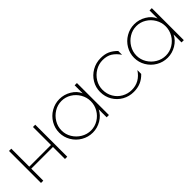

<svg xmlns="http://www.w3.org/2000/svg" viewBox="118 -1179 1909 1909"><g transform="rotate(-45 1073.0 -224.0)"><path d="M75 -450H107V-197H412V-450H444V0H412V-169H107V0H75Z M556 -225Q556 -288 588 -342.5Q620 -397 675 -429Q730 -461 794 -461Q859 -461 917 -426.5Q975 -392 998 -337V-450H1030V0H998V-112Q971 -56 914.5 -22.5Q858 11 794 11Q730 11 675 -21Q620 -53 588 -107.5Q556 -162 556 -225ZM1000 -225Q1000 -280 972 -328Q944 -376 897 -404.5Q850 -433 795 -433Q740 -433 692.5 -404Q645 -375 616.5 -327Q588 -279 588 -224Q588 -169 616.5 -121.5Q645 -74 693 -45.5Q741 -17 796 -17Q851 -17 898 -45.5Q945 -74 972.5 -121.5Q1000 -169 1000 -225Z M1130 -225Q1130 -288 1162 -341.5Q1194 -395 1249.5 -427Q1305 -459 1372 -459Q1428 -459 1468 -441Q1508 -423 1546 -385V-331Q1513 -380 1472.5 -405.5Q1432 -431 1372 -431Q1317 -431 1268.5 -402.5Q1220 -374 1191 -326Q1162 -278 1162 -223Q1162 -163 1190 -115.5Q1218 -68 1265.5 -41.5Q1313 -15 1368 -15Q1480 -15 1546 -116V-62Q1510 -24 1466.5 -5.5Q1423 13 1368 13Q1303 13 1248.5 -18Q1194 -49 1162 -103Q1130 -157 1130 -225Z M1609 -225Q1609 -288 1641 -342.5Q1673 -397 1728 -429Q1783 -461 1847 -461Q1912 -461 1970 -426.5Q2028 -392 2051 -337V-450H2083V0H2051V-112Q2024 -56 1967.5 -22.5Q1911 11 1847 11Q1783 11 1728 -21Q1673 -53 1641 -107.5Q1609 -162 1609 -225ZM2053 -225Q2053 -280 2025 -328Q1997 -376 1950 -404.5Q1903 -433 1848 -433Q1793 -433 1745.5 -404Q1698 -375 1669.5 -327Q1641 -279 1641 -224Q1641 -169 1669.5 -121.5Q1698 -74 1746 -45.5Q1794 -17 1849 -17Q1904 -17 1951 -45.5Q1998 -74 2025.5 -121.5Q2053 -169 2053 -225Z"/></g></svg>

Font: Poiret One
Style: Regular
Weight: 400
Designer: Denis Masharov (denis.masharov@gmail.com), Cyreal (Charset Expansion)
Foundry: Denis Masharov
Version: Version 1.101